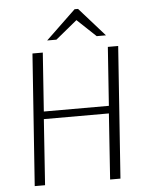

<svg xmlns="http://www.w3.org/2000/svg" viewBox="-55 -844 671 888"><g transform="rotate(-5 280.0 -399.5)"><path d="M70 0 113 -612H161L142 -340H444L463 -612H511L468 0H420L441 -305H139L118 0ZM186 -666 325 -799H341L459 -666H416L329 -748L229 -666Z"/></g></svg>

Font: Ancizar Sans Thin
Style: Italic
Weight: 100
Italic angle: -4°
Designer: Cesar Puertas, Viviana Monsalve, Julian Moncada, Julian Prieto, Jose Castro, Mariel Hernandez, Felipe Aragon, Sara Alarc
Version: Version 8.100